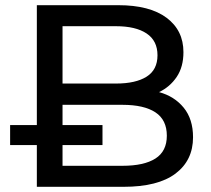

<svg xmlns="http://www.w3.org/2000/svg" viewBox="-20 -720 814 740"><path d="M122 0V-161H19V-238H122V-700H436Q557 -700 622 -651.5Q687 -603 687 -519Q687 -462 661 -423.5Q635 -385 593 -365Q652 -349 688 -305Q724 -261 724 -191Q724 -102 656.5 -51Q589 0 456 0ZM221 -81H452Q535 -81 579 -109Q623 -137 623 -197Q623 -258 579 -287Q535 -316 452 -316H221V-238H375V-161H221ZM221 -398H427Q503 -398 545 -424.5Q587 -451 587 -507Q587 -563 545 -591Q503 -619 427 -619H221Z"/></svg>

Font: Montserrat Medium
Style: Regular
Weight: 500
Designer: Julieta Ulanovsky
Foundry: Julieta Ulanovsky
Version: Version 9.000; ttfautohint (v1.8.4.7-5d5b)